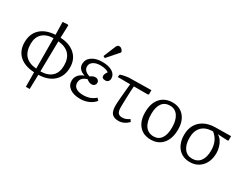

<svg xmlns="http://www.w3.org/2000/svg" viewBox="-87 -1469 3049 2367"><g transform="rotate(30 1437.5 -286.0)"><path d="M337 219 335 13Q199 7 123.5 -62Q48 -131 48 -249Q48 -370 122.5 -440.5Q197 -511 333 -519L329 -700L399 -705L411 -699L405 -519Q537 -513 613.5 -443.5Q690 -374 690 -260Q690 -135 612.5 -62.5Q535 10 396 14L391 219ZM335 -39 333 -471Q232 -468 177.5 -416Q123 -364 123 -270Q123 -56 335 -39ZM397 -35Q503 -37 558.5 -90Q614 -143 614 -242Q614 -447 404 -467Z M989 14Q896 14 841.5 -25Q787 -64 787 -130Q787 -175 815 -209.5Q843 -244 894 -261V-262Q797 -294 797 -372Q797 -438 853 -478.5Q909 -519 1001 -519Q1092 -519 1145.5 -486Q1199 -453 1199 -396Q1199 -369 1184 -353.5Q1169 -338 1143 -338Q1094 -338 1094 -377Q1094 -389 1099.5 -402.5Q1105 -416 1121 -440Q1082 -470 1003 -470Q940 -470 902 -444Q864 -418 864 -376Q864 -311 952 -284Q974 -300 990 -306Q1006 -312 1022 -312Q1046 -312 1061 -298.5Q1076 -285 1076 -263Q1076 -241 1060.5 -226.5Q1045 -212 1021 -212Q986 -212 949 -243Q859 -217 859 -141Q859 -95 895.5 -70Q932 -45 998 -45Q1103 -45 1169 -107L1197 -77Q1162 -34 1107.5 -10Q1053 14 989 14ZM1002 -574 976 -588 1042 -748Q1051 -771 1060 -781Q1069 -791 1087 -791Q1120 -791 1142 -747V-734Z M1533 13Q1468 13 1438.5 -21.5Q1409 -56 1409 -134Q1409 -151 1411 -185Q1413 -219 1417 -263.5Q1421 -308 1425.5 -356.5Q1430 -405 1435 -451L1257 -452L1264 -490Q1279 -496 1300.5 -501Q1322 -506 1345 -509.5Q1368 -513 1384 -514L1698 -519V-458L1686 -451H1488Q1485 -426 1483 -385.5Q1481 -345 1479.5 -299.5Q1478 -254 1477 -212.5Q1476 -171 1476 -144Q1476 -93 1494 -69.5Q1512 -46 1552 -46Q1583 -46 1607 -56Q1631 -66 1653 -82L1674 -51Q1610 13 1533 13Z M1993 14Q1887 14 1827 -55Q1767 -124 1767 -245Q1767 -374 1830.5 -446.5Q1894 -519 2006 -519Q2073 -519 2122.5 -487.5Q2172 -456 2199 -399Q2226 -342 2226 -264Q2226 -134 2163.5 -60Q2101 14 1993 14ZM2005 -38Q2074 -38 2111.5 -92Q2149 -146 2149 -246Q2149 -351 2108 -410Q2067 -469 1994 -469Q1920 -469 1881.5 -416Q1843 -363 1843 -264Q1843 -156 1885 -97Q1927 -38 2005 -38Z M2549 13Q2480 13 2429 -18.5Q2378 -50 2350 -108Q2322 -166 2322 -244Q2322 -327 2356.5 -387Q2391 -447 2454.5 -480.5Q2518 -514 2606 -516L2832 -519V-458L2820 -451L2681 -458V-456Q2710 -441 2732.5 -408.5Q2755 -376 2768 -333.5Q2781 -291 2781 -246Q2781 -168 2751.5 -110Q2722 -52 2670 -19.5Q2618 13 2549 13ZM2552 -38Q2627 -38 2667.5 -91Q2708 -144 2708 -242Q2708 -385 2611 -458H2594Q2499 -453 2448.5 -398Q2398 -343 2398 -245Q2398 -149 2439 -93.5Q2480 -38 2552 -38Z"/></g></svg>

Font: Literata 12pt Light
Style: Regular
Weight: 300
Designer: Latin by Veronika Burian and Jose Scaglione. Greek by Irene Vlachou. Cyrillic by Vera Evstafieva.
Foundry: TypeTogether
Version: Version 3.002